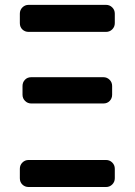

<svg xmlns="http://www.w3.org/2000/svg" viewBox="-20 -750 540 770"><path d="M405.3 -108.4Q419.9 -108.4 430.2 -98.1Q440.4 -87.9 440.4 -73.2V-35.2Q440.4 -20.5 430.2 -10.3Q419.9 0 405.3 0H94.7Q80.1 0 69.8 -9.8Q59.6 -19.5 59.6 -35.2V-73.2Q59.6 -87.9 69.8 -98.1Q80.1 -108.4 94.7 -108.4ZM105.5 -335Q90.8 -335 80.6 -345.2Q70.3 -355.5 70.3 -370.1V-405.3Q70.3 -419.9 80.1 -430.2Q89.8 -440.4 105.5 -440.4H394.5Q409.2 -440.4 419.4 -430.2Q429.7 -419.9 429.7 -405.3V-370.1Q429.7 -355.5 419.9 -345.2Q410.2 -335 394.5 -335ZM405.3 -730.5Q419.9 -730.5 430.2 -720.2Q440.4 -710 440.4 -695.3V-657.2Q440.4 -642.6 430.2 -632.3Q419.9 -622.1 405.3 -622.1H94.7Q80.1 -622.1 69.8 -631.8Q59.6 -641.6 59.6 -657.2V-695.3Q59.6 -710 69.8 -720.2Q80.1 -730.5 94.7 -730.5Z"/></svg>

Font: Rounded-L Mgen+ 1mn bold
Style: Bold
Weight: 700
Designer: [Source Han Sans]
Ryoko NISHIZUKA  (kana & ideographs); Paul D. Hunt (Latin, Greek & Cyrillic); Wenlong ZHANG  (bopomofo
Version: Version 1.059.20150602